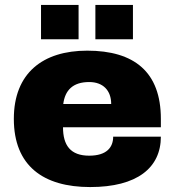

<svg xmlns="http://www.w3.org/2000/svg" viewBox="-20 -745 707 777"><path d="M146 -586H298V-725H146ZM366 -586H518V-725H366ZM345 12C535 12 631 -66 631 -192H438C438 -149 412 -115 341 -115C265 -115 235 -157 235 -230H631V-264C631 -454 523 -540 333 -540C153 -540 36 -449 36 -264C36 -74 155 12 345 12ZM236 -324C243 -379 274 -413 341 -413C397 -413 430 -379 430 -324Z"/></svg>

Font: Archivo Black
Style: Regular
Weight: 900
Designer: Hector Gatti
Foundry: Omnibus-Type
Version: Version 2.001